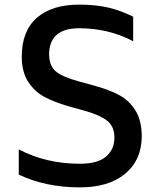

<svg xmlns="http://www.w3.org/2000/svg" viewBox="-20 -792 690 829"><path d="M61 -38V-147Q179 -85 325 -85Q402 -85 438 -116Q474 -147 474 -198Q474 -247 441 -272Q408 -297 341 -315L273 -334Q215 -351 173 -373Q131 -395 102.5 -437.5Q74 -480 74 -548Q74 -658 139 -715Q204 -772 322 -772Q393 -772 446.5 -759.5Q500 -747 555 -720V-614Q449 -670 322 -670Q192 -670 192 -556Q193 -506 222.5 -482.5Q252 -459 319 -441L388 -422Q450 -405 493.5 -382Q537 -359 564.5 -315.5Q592 -272 592 -202Q591 -100 520 -41.5Q449 17 325 17Q177 17 61 -38Z"/></svg>

Font: Biryani SemiBold
Style: Regular
Weight: 600
Designer: Dan Reynolds and Mathieu Réguer
Foundry: Dan Reynolds and Mathieu Réguer
Version: Version 1.004; ttfautohint (v1.1) -l 5 -r 5 -G 72 -x 0 -D la